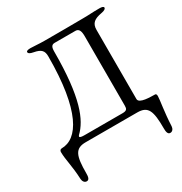

<svg xmlns="http://www.w3.org/2000/svg" viewBox="-195 -798 1090 1149"><g transform="rotate(-30 350.0 -223.5)"><path d="M171 -58C238 -122 292 -246 292 -564C292 -596 300 -608 321 -608H464C489 -608 496 -586 496 -552V-72C496 -50 491 -40 461 -40H200C180 -40 166 -42 166 -49C166 -51 168 -55 171 -58ZM576 -550C576 -596 601 -613 651 -622C674 -626 684 -633 684 -642C684 -650 672 -653 655 -653C601 -653 586 -650 542 -650C449 -649 368 -649 274 -649C237 -649 199 -653 179 -653C162 -653 150 -650 150 -642C150 -633 160 -626 183 -622C233 -613 247 -595 247 -557C247 -182 153 -40 41 -40C31 -40 26 -31 26 -23C26 31 43 80 47 175C48 191 57 206 73 206C92 206 94 183 94 163C94 41 110 0 184 0H540C614 0 630 40 630 162C630 182 632 205 651 205C667 205 676 190 677 174C681 80 696 3 696 -22C696 -30 696 -40 685 -40C657 -41 576 -39 576 -72Z"/></g></svg>

Font: EB Garamond SC 08
Style: Regular
Weight: 400
Version: Version 0.016